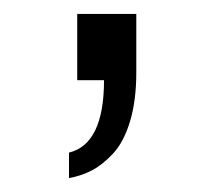

<svg xmlns="http://www.w3.org/2000/svg" viewBox="-20 -114 306 273"><path d="M78.1 139.2V103Q127.9 90.8 127.9 0H89.8V-94.2H173.8V-11.2Q173.8 29.3 164.8 58.8Q155.8 88.4 140.6 104.5Q125.5 120.6 110.4 128.4Q95.2 136.2 78.1 139.2Z"/></svg>

Font: Archivo Light
Style: Regular
Weight: 300
Designer: Hector Gatti
Foundry: Omnibus-Type
Version: Version 2.001